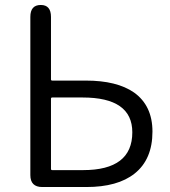

<svg xmlns="http://www.w3.org/2000/svg" viewBox="-20 -752 683 772"><path d="M150 0Q102 0 102 -48V-684Q102 -732 144 -732Q185 -732 185 -684V-433Q185 -428 190 -428H325Q450 -428 519 -380Q593 -327 593 -223Q593 -111 521 -54Q453 0 327 0ZM185 -73Q185 -68 190 -68H314Q512 -68 512 -220Q512 -360 312 -360H190Q185 -360 185 -355Z"/></svg>

Font: Resource Han Rounded JP Normal
Style: Regular
Weight: 350
Designer: Cyano Hao (round all glyphs); Ryoko NISHIZUKA 西塚涼子 (kana, bopomofo & ideographs); Paul D. Hunt (Latin, Greek & Cyrillic)
Foundry: Cyano Hao
Version: 0.990